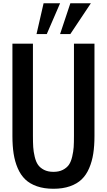

<svg xmlns="http://www.w3.org/2000/svg" viewBox="-20 -1141 651 1170"><path d="M265.1 -933.6H202.6L245.6 -1121.1H346.2ZM408.7 -933.6H346.2L408.7 -1121.1H533.7ZM555.7 -312.5Q555.7 -252.4 548.3 -204.8Q541 -157.2 523.4 -116.2Q505.9 -75.2 477.8 -48.1Q449.7 -21 406.2 -5.9Q362.8 9.3 305.7 9.3Q248.5 9.3 205.1 -5.9Q161.6 -21 133.5 -48.1Q105.5 -75.2 87.9 -116.2Q70.3 -157.2 63 -204.8Q55.7 -252.4 55.7 -312.5V-875H180.7V-312.5Q180.7 -272 182.4 -244.6Q184.1 -217.3 191.4 -186.3Q198.7 -155.3 211.7 -136.7Q224.6 -118.2 248.3 -106Q272 -93.8 305.7 -93.8Q339.4 -93.8 363 -106Q386.7 -118.2 399.7 -136.7Q412.6 -155.3 419.9 -186.3Q427.2 -217.3 429 -244.6Q430.7 -272 430.7 -312.5V-875H555.7Z"/></svg>

Font: Oswald
Style: Stencbab
Weight: 400
Designer: Mathieu Le Lay
Foundry: Mathieu Le Lay
Version: Version 1.000